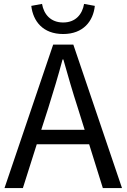

<svg xmlns="http://www.w3.org/2000/svg" viewBox="-20 -962 647 982"><path d="M227 -410C253 -493 277 -572 300 -658H304C328 -573 351 -493 378 -410L413 -298H191ZM3 0H97L168 -224H436L506 0H604L355 -734H252ZM303 -788C406 -788 457 -854 465 -932L410 -942C401 -889 367 -847 303 -847C239 -847 204 -889 195 -942L140 -932C149 -854 199 -788 303 -788Z"/></svg>

Font: Source Han Sans HK
Style: Regular
Weight: 400
Designer: Ryoko NISHIZUKA 西塚涼子 (kana, bopomofo & ideographs); Paul D. Hunt (Latin, Greek & Cyrillic); Sandoll Communications 산돌커뮤니
Foundry: Adobe
Version: Version 2.000;hotconv 1.0.107;makeotfexe 2.5.65593